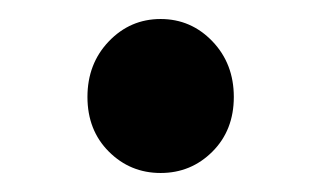

<svg xmlns="http://www.w3.org/2000/svg" viewBox="-20 -169 338 202"><path d="M149 13Q117 13 94.5 -9.5Q72 -32 72 -67Q72 -102 94.5 -125.5Q117 -149 149 -149Q181 -149 203.5 -125.5Q226 -102 226 -67Q226 -32 203.5 -9.5Q181 13 149 13Z"/></svg>

Font: Kinto Sans Med
Style: Regular
Weight: 500
Designer: Authors: Ryoko NISHIZUKA  (kana & ideographs); Paul D. Hunt (Latin, Greek & Cyrillic); Wenlong ZHANG  (bopomofo); Sandol
Foundry: Adobe Systems Incorporated, ookami Inc.
Version: Version 0.001